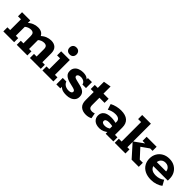

<svg xmlns="http://www.w3.org/2000/svg" viewBox="247 -1729 2865 2865"><g transform="rotate(45 1680.0 -296.0)"><path d="M20 0V-86H78V-314H15V-400H189V-337L176 -335Q214 -374 257.5 -392Q301 -410 345 -410Q398 -410 428 -388.5Q458 -367 471 -329L454 -336Q492 -375 535.5 -392.5Q579 -410 623 -410Q685 -410 721 -376Q757 -342 757 -271V-86H810V0H581V-86H636V-240Q636 -278 620.5 -294.5Q605 -311 571 -311Q546 -311 519 -300.5Q492 -290 467 -265L473 -316Q475 -305 476 -291Q477 -277 477 -271V-86H527V0H303V-86H358V-240Q358 -278 342.5 -294.5Q327 -311 293 -311Q267 -311 240 -300.5Q213 -290 187 -265L198 -296V-86H248V0Z M845 0V-86H903V-314H840V-400H1023V-86H1076V0ZM963 -456Q928 -456 908.5 -476Q889 -496 889 -528Q889 -561 908.5 -581.5Q928 -602 963 -602Q997 -602 1016.5 -581.5Q1036 -561 1036 -528Q1036 -496 1016.5 -476Q997 -456 963 -456Z M1355 10Q1283 10 1248 -13Q1213 -36 1201 -72L1223 -80V0H1138V-136H1213Q1221 -113 1238 -96.5Q1255 -80 1279 -71.5Q1303 -63 1329 -63Q1363 -63 1379.5 -74Q1396 -85 1396 -102Q1396 -114 1386 -123.5Q1376 -133 1345 -141L1255 -163Q1201 -178 1169 -206Q1137 -234 1137 -284Q1137 -324 1157.5 -352.5Q1178 -381 1214.5 -396Q1251 -411 1296 -411Q1353 -411 1384.5 -389.5Q1416 -368 1426 -334L1405 -333V-400H1490V-274H1415Q1411 -295 1398 -309Q1385 -323 1365 -330.5Q1345 -338 1324 -338Q1292 -338 1274.5 -327Q1257 -316 1257 -298Q1257 -284 1268.5 -275.5Q1280 -267 1307 -260L1397 -238Q1454 -225 1485 -196.5Q1516 -168 1516 -115Q1516 -75 1495.5 -47.5Q1475 -20 1438.5 -5Q1402 10 1355 10Z M1767 10Q1697 10 1655 -27Q1613 -64 1613 -145V-314H1550V-400H1613V-530L1733 -550V-400H1842V-314H1734V-161Q1734 -119 1751.5 -104Q1769 -89 1801 -89Q1815 -89 1827.5 -92.5Q1840 -96 1850 -100L1866 -14Q1849 -4 1823 3Q1797 10 1767 10Z M2054 10Q1982 10 1943.5 -24Q1905 -58 1905 -112Q1905 -168 1946 -200Q1987 -232 2069 -232Q2097 -232 2129.5 -227Q2162 -222 2186 -215L2169 -203V-242Q2169 -275 2146 -293Q2123 -311 2077 -311Q2043 -311 2010.5 -302Q1978 -293 1948 -276L1919 -366Q1960 -388 2007.5 -399Q2055 -410 2097 -410Q2193 -410 2241.5 -367Q2290 -324 2290 -241V-86H2342V0H2179V-66L2197 -52Q2169 -24 2132 -7Q2095 10 2054 10ZM2087 -73Q2114 -73 2140 -83.5Q2166 -94 2180 -110L2169 -78V-171L2186 -143Q2164 -151 2141 -154Q2118 -157 2096 -157Q2061 -157 2042 -146Q2023 -135 2023 -114Q2023 -94 2040 -83.5Q2057 -73 2087 -73Z M2551 -86H2596V0H2371V-86H2430V-497H2367V-583H2551V-208L2698 -314H2644V-400H2855V-314H2804L2631 -192L2669 -243L2813 -86H2878V0H2727L2551 -197Z M3142 10Q3065 10 3011 -17.5Q2957 -45 2929.5 -93Q2902 -141 2902 -201Q2902 -260 2928.5 -307Q2955 -354 3003.5 -382Q3052 -410 3118 -410Q3183 -410 3230.5 -382Q3278 -354 3304 -307Q3330 -260 3330 -201V-161H2967V-240H3215Q3215 -261 3203 -281Q3191 -301 3169.5 -314Q3148 -327 3116 -327Q3085 -327 3063 -313.5Q3041 -300 3029.5 -278.5Q3018 -257 3018 -232V-201Q3018 -148 3050.5 -117.5Q3083 -87 3149 -87Q3188 -87 3223 -99Q3258 -111 3282 -132L3328 -50Q3296 -23 3246.5 -6.5Q3197 10 3142 10Z"/></g></svg>

Font: Rokkitt
Style: Bold
Weight: 700
Designer: Vernon Adams
Foundry: Vernon Adams
Version: Version 3.103